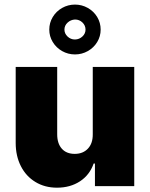

<svg xmlns="http://www.w3.org/2000/svg" viewBox="-20 -828 667 854"><path d="M392.6 -530.3H577.1V0H402.3V-100.6H396.5Q378.9 -49.8 335.7 -21.5Q292.5 6.8 233.4 6.8Q179.2 6.8 137.5 -18.6Q95.7 -43.9 72.8 -89.1Q49.8 -134.3 49.8 -192.4V-530.3H234.4V-230.5Q234.4 -189.9 254.9 -166.7Q275.4 -143.6 312.5 -143.6Q349.1 -143.6 371.1 -167Q393.1 -190.4 392.6 -231.4ZM199.2 -696.3Q199.2 -726.6 214.6 -752.2Q230 -777.8 256.3 -792.7Q282.7 -807.6 313.5 -807.6Q344.2 -807.6 370.6 -792.7Q397 -777.8 412.4 -752.2Q427.7 -726.6 427.7 -696.3Q427.7 -666.5 412.4 -641.1Q397 -615.7 370.6 -600.8Q344.2 -585.9 313.5 -585.9Q282.7 -585.9 256.3 -600.8Q230 -615.7 214.6 -641.1Q199.2 -666.5 199.2 -696.3ZM360.4 -696.3Q360.4 -714.8 346.7 -728Q333 -741.2 313.5 -741.2Q294.4 -740.2 280.5 -727.3Q266.6 -714.4 266.6 -696.3Q266.6 -678.7 280.5 -665.5Q294.4 -652.3 313.5 -652.3Q333 -652.8 346.7 -665.8Q360.4 -678.7 360.4 -696.3Z"/></svg>

Font: Pretendard JP Black
Style: Regular
Weight: 900
Designer: Base glyphs from Inter by Rasmus Andersson; Hangeul glyphs from Noto Sans CJK(Source Han Sans) by Jang Soo-young and Kan
Foundry: Kil Hyung-jin
Version: Version 1.309